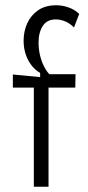

<svg xmlns="http://www.w3.org/2000/svg" viewBox="-20 -712 335 732"><path d="M109 0V-378H29V-428L133 -418V-434Q114 -445 100 -463Q86 -481 78 -505Q70 -529 70 -557Q70 -593 84 -623.5Q98 -654 125.5 -673Q153 -692 195 -692Q217 -692 240.5 -684Q264 -676 282 -659L262 -607Q247 -623 228.5 -630.5Q210 -638 193 -638Q159 -638 143 -613Q127 -588 127 -550Q127 -525 132.5 -501.5Q138 -478 147.5 -459.5Q157 -441 168 -429H268L267 -378H165V0Z"/></svg>

Font: Bricolage Grotesque SemiCondensed ExtraLight
Style: Regular
Weight: 250
Width: 4
Designer: Mathieu Triay
Foundry: Atelier Triay
Version: Version 1.000;gftools[0.9.30]